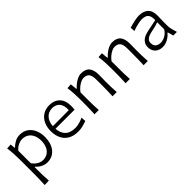

<svg xmlns="http://www.w3.org/2000/svg" viewBox="140 -1482 2638 2638"><g transform="rotate(-45 1459.5 -163.0)"><path d="M324.7 -54Q281.1 -54.7 242.3 -77.6Q203.5 -100.6 172.4 -144.3V-385.8Q204.5 -424.7 244.9 -443.8Q285.3 -462.9 322.8 -463.4Q381.3 -461.9 419.3 -434.6Q457.3 -407.2 475.9 -361.6Q494.4 -316.1 494.4 -259.7Q494.4 -206.2 476.8 -159.8Q459.1 -113.3 421.8 -84.4Q384.4 -55.5 324.7 -54ZM95.3 203.1 179.4 200.2Q174.9 142.7 173.6 89.3Q172.4 36 172.4 -26.1V-68.7H179.5Q215.7 -29.3 258.4 -9.1Q301.1 11 343.2 11Q399.2 11 441 -10.6Q482.8 -32.3 510.8 -69.9Q538.8 -107.5 552.7 -156.5Q566.5 -205.5 566.5 -260Q566.5 -336.9 539.9 -397.7Q513.2 -458.4 463 -493.6Q412.7 -528.8 341.4 -528.8Q288.6 -528.8 246.1 -505.2Q203.6 -481.5 173.5 -451.5H165.1L158.5 -521.5L86.5 -516.8Q94.8 -457.6 98.1 -397.4Q101.4 -337.3 101.4 -280.7V-28.9Q101.4 35.2 100.2 90.4Q99 145.6 95.3 203.1Z M945.1 11Q995.2 11 1038.5 -1.6Q1081.8 -14.2 1112.5 -23.9L1108.6 -92.8Q1081.1 -80.5 1053.1 -71.4Q1025.1 -62.4 999.1 -57.6Q973.2 -52.8 951.6 -52.8Q851.2 -52.8 801.6 -102.8Q751.9 -152.7 747.4 -238.6H1117.9Q1120.4 -254.5 1121.3 -271.2Q1122.1 -287.8 1122.1 -307.9Q1122.1 -414.8 1066.6 -471.8Q1011.1 -528.8 914.6 -528.8Q841.4 -528.8 788.2 -494.4Q734.9 -460.1 706.3 -399.8Q677.6 -339.5 677.6 -261.7Q677.6 -182.6 706.4 -121Q735.2 -59.4 794.7 -24.2Q854.1 11 945.1 11ZM1057.2 -290.6 747.2 -289.3Q751.3 -370.2 795.3 -420.4Q839.3 -470.6 915.7 -472.7Q988.9 -470.3 1025.7 -424.2Q1062.4 -378.2 1057.2 -290.6Z M1267.2 0H1349.8Q1346.1 -57.6 1344.9 -110.7Q1343.7 -163.8 1343.7 -225.9V-349.3Q1366 -381 1395.9 -406Q1425.8 -431 1456.6 -445.9Q1487.3 -460.7 1512.1 -460.7Q1574.3 -460.7 1598.1 -425.8Q1621.9 -390.9 1621.9 -322.1V-225.9Q1621.9 -163.8 1620.9 -110.7Q1620 -57.6 1617 0H1698.9Q1694.6 -57.6 1693.5 -111.1Q1692.4 -164.6 1692.4 -228.7Q1692.4 -251.5 1693.4 -280.8Q1694.3 -310.1 1694.3 -343.5Q1694.3 -433.7 1656.4 -481.2Q1618.5 -528.8 1533.8 -528.8Q1497.6 -528.8 1461.8 -512.1Q1425.9 -495.5 1395.8 -471.1Q1365.7 -446.8 1346 -423.9H1337.5L1327.9 -521.5L1257.8 -516.8Q1266.2 -457.6 1269.5 -397.4Q1272.8 -337.3 1272.8 -280.7V-228.7Q1272.8 -164.6 1271.5 -111.1Q1270.3 -57.6 1267.2 0Z M1870.7 0H1953.3Q1949.6 -57.6 1948.4 -110.7Q1947.3 -163.8 1947.3 -225.9V-349.3Q1969.5 -381 1999.4 -406Q2029.3 -431 2060.1 -445.9Q2090.9 -460.7 2115.6 -460.7Q2177.8 -460.7 2201.6 -425.8Q2225.4 -390.9 2225.4 -322.1V-225.9Q2225.4 -163.8 2224.4 -110.7Q2223.5 -57.6 2220.5 0H2302.5Q2298.1 -57.6 2297 -111.1Q2295.9 -164.6 2295.9 -228.7Q2295.9 -251.5 2296.9 -280.8Q2297.8 -310.1 2297.8 -343.5Q2297.8 -433.7 2259.9 -481.2Q2222 -528.8 2137.4 -528.8Q2101.2 -528.8 2065.3 -512.1Q2029.4 -495.5 1999.3 -471.1Q1969.2 -446.8 1949.5 -423.9H1941L1931.4 -521.5L1861.4 -516.8Q1869.7 -457.6 1873 -397.4Q1876.3 -337.3 1876.3 -280.7V-228.7Q1876.3 -164.6 1875.1 -111.1Q1873.9 -57.6 1870.7 0Z M2611 -50.9Q2564.7 -50.9 2534.4 -72.5Q2504.1 -94.2 2504.1 -145.6Q2504.1 -178.4 2521.3 -198.5Q2538.4 -218.7 2566.4 -230Q2594.4 -241.4 2627.1 -247.5Q2677 -257.3 2704.7 -264.4Q2732.4 -271.4 2746.9 -277Q2761.3 -282.5 2770.1 -286.9L2769.3 -149.2Q2751 -116.1 2722.6 -94.3Q2694.2 -72.4 2664.3 -61.6Q2634.3 -50.9 2611 -50.9ZM2589.5 10.5Q2620.8 10.5 2653.8 -1.4Q2686.9 -13.3 2716.4 -34.6Q2745.9 -55.9 2767.3 -82.9H2775.1L2797.2 0H2868.2Q2853.6 -43.9 2844.5 -82Q2835.4 -120.1 2835.4 -153.6V-220.2Q2835.4 -254.3 2837 -289.7Q2838.6 -325.1 2838.6 -348.3Q2838.6 -443.4 2789.8 -486.1Q2741 -528.8 2658.1 -528.8Q2625.7 -528.8 2588.7 -521.8Q2551.7 -514.9 2517.6 -505.7Q2483.4 -496.6 2459.3 -489.7L2463.7 -420.9Q2501.4 -436.1 2537.7 -445.7Q2574 -455.4 2602.2 -460.1Q2630.5 -464.8 2645 -464.8Q2681.9 -464.8 2711.4 -454.7Q2740.8 -444.5 2757.3 -414.5Q2773.7 -384.5 2771.4 -324.8L2599.9 -289.7Q2574.3 -284.5 2545.7 -274.6Q2517.2 -264.8 2492.3 -247.4Q2467.4 -230 2451.7 -201.9Q2435.9 -173.9 2435.9 -132.2Q2435.9 -90.9 2453.9 -58.6Q2471.8 -26.2 2506 -7.9Q2540.2 10.5 2589.5 10.5Z"/></g></svg>

Font: Pinar-VF-FD
Style: Regular
Weight: 300
Designer: Amin Abedi
Version: Version 3.0